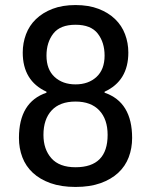

<svg xmlns="http://www.w3.org/2000/svg" viewBox="-20 -730 598 760"><path d="M488 -522Q488 -410 394 -367V-363Q503 -326 503 -184Q503 -143 489.5 -107.5Q476 -72 448 -46Q420 -20 378 -5Q336 10 279 10Q222 10 180 -5Q138 -20 110 -46Q82 -72 68.5 -107.5Q55 -143 55 -184Q55 -326 164 -363V-367Q70 -410 70 -522Q70 -560 83 -594.5Q96 -629 122.5 -654.5Q149 -680 188 -695Q227 -710 279 -710Q331 -710 370 -695Q409 -680 435.5 -654.5Q462 -629 475 -594.5Q488 -560 488 -522ZM164 -510Q164 -455 196 -425.5Q228 -396 279 -396Q330 -396 362 -425.5Q394 -455 394 -510Q394 -562 367 -597Q340 -632 279 -632Q218 -632 191 -597Q164 -562 164 -510ZM279 -328Q217 -328 184.5 -293Q152 -258 152 -196Q152 -139 183.5 -103.5Q215 -68 279 -68Q406 -68 406 -196Q406 -258 373 -293Q340 -328 279 -328Z"/></svg>

Font: Baumans
Style: Regular
Weight: 400
Designer: Henadij Zarechnjuk
Foundry: Cyreal (www.cyreal.org)
Version: Version 001.001